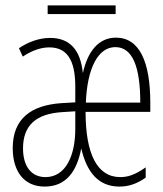

<svg xmlns="http://www.w3.org/2000/svg" viewBox="-20 -679 603 709"><path d="M156 -627H407V-659H156ZM145 10C224 10 264 -46 280 -131C300 -45 342 10 421 10C455 10 485 0 518 -23V-61C477 -32 450 -25 424 -25C338 -25 296 -112 296 -266H535V-299C535 -449 496 -540 408 -540C343 -540 303 -487 286 -409C277 -498 235 -539 165 -539C123 -539 83 -523 50 -501L64 -470C100 -494 133 -504 162 -504C225 -504 258 -461 258 -359V-301L205 -298C95 -290 27 -241 27 -132C27 -47 68 10 145 10ZM498 -300H297C302 -427 342 -505 406 -505C470 -505 498 -431 498 -300ZM148 -25C94 -25 65 -67 65 -131C65 -216 113 -259 210 -265L258 -268V-203C258 -105 223 -25 148 -25Z"/></svg>

Font: Noto Sans Mono SemiCondensed ExtraLight
Style: Regular
Weight: 200
Width: 4
Designer: Monotype Design Team
Foundry: Monotype Imaging Inc.
Version: Version 2.014